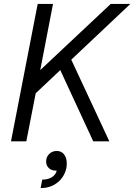

<svg xmlns="http://www.w3.org/2000/svg" viewBox="-20 -720 684 978"><path d="M250 -700 185 -363 544 -700H644L343 -416L537 0H455L287 -363L162 -245L114 0H36L172 -700ZM269 149H264Q242 149 228.5 136Q215 123 215 102Q215 80 230.5 64.5Q246 49 269 49Q293 49 306.5 66.5Q320 84 320 112Q320 128 318 136Q308 182 272.5 210Q237 238 187 238L195 195Q225 195 244.5 182.5Q264 170 269 149Z"/></svg>

Font: MedMera Sans
Style: Italic
Weight: 400
Italic angle: -11°
Designer: Kasper Nordkvist
Foundry: UNCUT.wtf
Version: Version 1.300